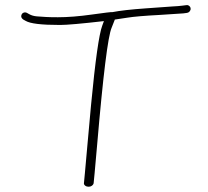

<svg xmlns="http://www.w3.org/2000/svg" viewBox="-20 -684 810 746"><path d="M64 -627.5C59.6 -617.7 64.7 -609.6 79.5 -603C97.3 -592.3 139.9 -587 213.8 -587C239.6 -587 296.3 -592 383.8 -602C382.1 -597.3 380 -591.7 377.5 -585C364.8 -552.1 350.3 -449.2 333.8 -276.5C328.8 -224.2 324.2 -173.5 320 -124.5C315.8 -75.5 312.5 -38.3 310 -13L306.3 26C305.4 30 306.7 33.5 310 36.5C313.3 39.5 317.5 41.2 322.5 41.5C327.5 41.8 332.1 40.7 336.3 38C340.4 35.3 342.9 32 343.8 28L347.5 -10C350 -35.3 353.3 -72.7 357.5 -122C380.6 -391.9 399.4 -543.4 413.8 -576.5C417.1 -584.2 419.6 -590.5 421.3 -595.5C422.9 -600.5 424.6 -604.7 426.2 -608C432.9 -608.7 448.8 -611.1 474 -615.2C499.2 -619.3 541.4 -622.9 600.6 -626C621 -627.3 638.6 -628.5 653.6 -629.5C668.6 -630.5 681.5 -631.3 692.1 -632L707.1 -634C711.1 -634.7 714.5 -636.7 717.1 -640C719.8 -643.3 721 -647 720.6 -651C720.3 -655 718.5 -658.3 715.1 -661C711.8 -663.7 708.1 -664.7 704.1 -664L688.1 -662C678.1 -660.7 665.8 -659.7 651.1 -659C636.5 -658.3 605.5 -655.9 547.5 -651.6C488.4 -647.4 445 -642.5 417.5 -637C413.3 -637.7 386.5 -634.5 336.9 -627.5C287.3 -620.5 243.3 -617 205 -617C185.8 -617 171.3 -617.3 159 -618C146.7 -618.7 134.8 -619.5 123.3 -620.4C111.9 -621.3 101.9 -624.2 93.5 -629L84.5 -634C80.5 -636 76.5 -636.3 72.5 -635C68.5 -633.7 65.7 -631.2 64 -627.5Z"/></svg>

Font: Proton
Style: ExBdExt
Weight: 500
Version: Version 1.017